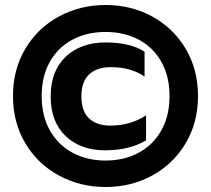

<svg xmlns="http://www.w3.org/2000/svg" viewBox="-20 -734 846 769"><path d="M32 -349Q32 -456 81.5 -539Q131 -622 216 -668Q301 -714 403 -714Q505 -714 589.5 -668Q674 -622 723.5 -539Q773 -456 773 -349Q773 -243 723.5 -160Q674 -77 589.5 -31Q505 15 403 15Q301 15 216 -31Q131 -77 81.5 -160Q32 -243 32 -349ZM659 -349Q659 -429 626 -487Q593 -545 535 -575.5Q477 -606 403 -606Q329 -606 271 -575.5Q213 -545 180 -487Q147 -429 147 -349Q147 -269 180.5 -210.5Q214 -152 272 -121.5Q330 -91 403 -91Q476 -91 534 -121.5Q592 -152 625.5 -210.5Q659 -269 659 -349ZM183 -348Q183 -450 243.5 -507Q304 -564 403 -564Q501 -564 559 -527V-427Q506 -465 424 -465Q368 -465 337 -436Q306 -407 306 -348Q306 -289 336.5 -260Q367 -231 422 -231Q503 -231 565 -272V-172Q499 -132 401 -132Q303 -132 243 -189Q183 -246 183 -348Z"/></svg>

Font: Prompt SemiBold
Style: Regular
Weight: 600
Designer: Katatrad Team
Foundry: CadsonDemak
Version: Version 1.000